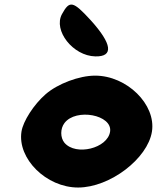

<svg xmlns="http://www.w3.org/2000/svg" viewBox="-20 -888 701 858"><path d="M184 -467C131 -421 83 -346 76 -300C57 -179 187 -50 329 -50C471 -50 640 -179 659 -300C678 -421 547 -550 405 -550C334 -550 238 -514 184 -467ZM472 -300C461 -225 319 -190 268 -250C249 -273 249 -313 268 -338C319 -406 483 -375 472 -300ZM257 -825C217 -752 306 -638 406 -636C489 -634 481 -692 385 -798C306 -884 291 -887 257 -825Z"/></svg>

Font: Hussar Skorodowane
Style: Ky
Weight: 700
Foundry: Cannot Into Space Fonts
Version: Version 0.892